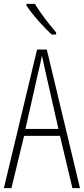

<svg xmlns="http://www.w3.org/2000/svg" viewBox="-20 -969 432 989"><path d="M160 -949H116V-941C147 -892 207 -828 246 -791H269V-802C232 -846 192 -895 160 -949ZM353 0H392L221 -714H171L0 0H39L104 -269H289ZM215 -596 281 -305H111L177 -597C185 -631 191 -654 196 -683C202 -654 207 -630 215 -596Z"/></svg>

Font: Noto Sans Ethiopic ExtraCondensed ExtraLight
Style: Regular
Weight: 200
Width: 2
Designer: Monotype Design Team
Foundry: Monotype Imaging Inc.
Version: Version 2.102